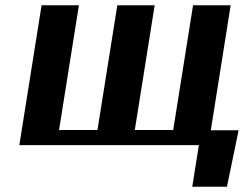

<svg xmlns="http://www.w3.org/2000/svg" viewBox="-20 -548 940 725"><path d="M53 0H731L706 157H837L881 -56H776L851 -528H709L634 -57H489L564 -528H423L348 -57H203L278 -528H137Z"/></svg>

Font: Aerodynamic
Style: Obl
Weight: 500
Designer: Google
Version: Version 2.000980; 2014